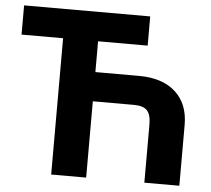

<svg xmlns="http://www.w3.org/2000/svg" viewBox="-51 -769 907 825"><g transform="rotate(5 402.5 -357.0)"><path d="M601.1 0V-251Q601.1 -294.4 584 -311.8Q566.9 -329.1 527.8 -329.1H350.1V0H199.2V-587.9H20V-713.9H564V-587.9H350.1V-455.1H538.1Q639.6 -455.1 695.8 -404.1Q752 -353 752 -262.2V0Z"/></g></svg>

Font: NotoSans-Bold
Style: Bold
Weight: 700
Designer: Monotype Design team
Foundry: Monotype Imaging Inc.
Version: Version 1.04